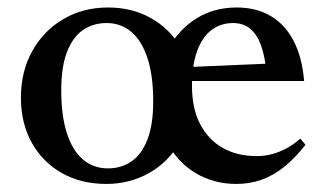

<svg xmlns="http://www.w3.org/2000/svg" viewBox="-20 -468 845 500"><path d="M261 -29.5Q296 -29.5 322.5 -47.8Q349 -66 364 -104.8Q379 -143.5 379 -204.5Q379 -271 364.2 -316.2Q349.5 -361.5 322.2 -384.8Q295 -408 257.5 -408Q222.5 -408 196 -389.8Q169.5 -371.5 154.5 -332.8Q139.5 -294 139.5 -232.5Q139.5 -166.5 154.2 -121Q169 -75.5 196.2 -52.5Q223.5 -29.5 261 -29.5ZM449.5 -99Q418.5 -45.5 367.8 -17.2Q317 11 257 11Q191 11 140.8 -17.5Q90.5 -46 62.5 -96.8Q34.5 -147.5 34.5 -214Q34.5 -282 64 -335Q93.5 -388 144.8 -418.2Q196 -448.5 261.5 -448.5Q323.5 -448.5 372.5 -421.2Q421.5 -394 452 -343H419Q447.5 -393 492.8 -420.8Q538 -448.5 596.5 -448.5Q648 -448.5 685.5 -426Q723 -403.5 745 -360.8Q767 -318 772 -257H460.5L461 -293L718 -304L673.5 -281.5Q670 -321 660 -349.2Q650 -377.5 632 -392.8Q614 -408 587 -408Q555 -408 531 -390Q507 -372 493.5 -335.5Q480 -299 480 -243.5Q480 -186 501 -145.2Q522 -104.5 559.8 -83Q597.5 -61.5 648.5 -61.5Q669 -61.5 688 -66.5Q707 -71.5 725.8 -81.5Q744.5 -91.5 762 -107L775.5 -91Q749 -57 721 -34.2Q693 -11.5 662 -0.2Q631 11 595 11Q537 11 489.5 -17.2Q442 -45.5 414 -99Z"/></svg>

Font: Newsreader 24pt Medium
Style: Regular
Weight: 500
Designer: Hugues Gentile
Foundry: Production Type
Version: Version 1.003